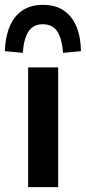

<svg xmlns="http://www.w3.org/2000/svg" viewBox="-50 -772 354 792"><path d="M66 0V-494H190V0ZM44 -554 -30 -561Q-28 -620 -10 -663Q8 -706 42.5 -729Q77 -752 127 -752Q178 -752 212.5 -729Q247 -706 265 -663Q283 -620 284 -561L210 -554Q206 -612 186.5 -642Q167 -672 127 -672Q87 -672 67.5 -642Q48 -612 44 -554Z"/></svg>

Font: Nunito Sans 10pt SemiCondensed
Style: Bold
Weight: 700
Width: 4
Designer: Vernon Adams
Foundry: Vernon Adams
Version: Version 3.101;gftools[0.9.27]